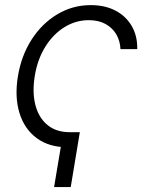

<svg xmlns="http://www.w3.org/2000/svg" viewBox="-20 -567 589 754"><path d="M293.5 -47.9 257.8 167.5H192.4L228.5 -47.9ZM244.6 11.2Q172.4 11.2 124 -24.7Q75.7 -60.5 56.4 -123.5Q37.1 -186.5 50.3 -267.1Q63.5 -348.1 104 -411.4Q144.5 -474.6 204.8 -510.7Q265.1 -546.9 336.4 -546.9Q392.1 -546.9 433.3 -525.4Q474.6 -503.9 497.3 -464.8Q520 -425.8 519 -374H453.1Q451.7 -406.2 436.8 -431.9Q421.9 -457.5 394.5 -472.7Q367.2 -487.8 328.6 -487.8Q277.3 -487.8 232.9 -460.2Q188.5 -432.6 158 -383.5Q127.4 -334.5 116.7 -269.5Q106 -204.1 119.1 -154.1Q132.3 -104 166.7 -75.9Q201.2 -47.9 253.4 -47.9Z"/></svg>

Font: Inter 18pt Light
Style: Italic
Weight: 300
Italic angle: -9.3988°
Designer: Rasmus Andersson
Foundry: rsms
Version: Version 4.001;git-66647c0bb